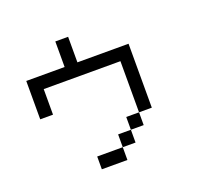

<svg xmlns="http://www.w3.org/2000/svg" viewBox="-138 -1005 1276 1176"><g transform="rotate(-20 500.0 -416.5)"><path d="M666.7 -166.7H583.3V-250H666.7ZM666.7 -250V-583.3H166.7V-416.7H83.3V-666.7H333.3V-833.3H416.7V-666.7H750V-250ZM333.3 0V-83.3H500V0ZM500 -83.3V-166.7H583.3V-83.3Z"/></g></svg>

Font: GalmuriMono11 Regular
Style: Regular
Weight: 400
Designer: Lee Minseo (quiple)
Version: Version 2.399;hotconv 1.1.1;makeotfexe 2.6.0 DEVELOPMENT